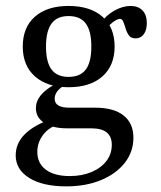

<svg xmlns="http://www.w3.org/2000/svg" viewBox="-20 -447 554 659"><path d="M207.3 192.7Q126.6 192.7 80.2 163.7Q33.9 134.7 33.9 86.3Q33.9 47.6 61.3 17.7Q88.7 -12.1 141.9 -33.1L168.5 -15.3Q141.1 -4 124.6 20.6Q108.1 45.2 108.1 74.2Q108.1 113.7 137.5 135.5Q166.9 157.3 219.4 157.3Q261.3 157.3 294 143.5Q326.6 129.8 345.2 105.6Q363.7 81.5 363.7 50Q363.7 21.8 346.4 7.7Q329 -6.5 293.5 -6.5H210.5Q161.3 -6.5 132.3 -25Q103.2 -43.5 103.2 -75.8Q103.2 -99.2 119.4 -119.4Q135.5 -139.5 167.7 -157.3L199.2 -153.2Q183.1 -142.7 175.4 -131.9Q167.7 -121 167.7 -108.1Q167.7 -92.7 180.2 -85.1Q192.7 -77.4 217.7 -77.4H306.5Q370.2 -77.4 404 -50.8Q437.9 -24.2 437.9 25.8Q437.9 74.2 408.1 112.1Q378.2 150 326.2 171.4Q274.2 192.7 207.3 192.7ZM215.3 -147.6Q141.9 -147.6 100 -184.7Q58.1 -221.8 58.1 -287.1Q58.1 -353.2 100 -389.9Q141.9 -426.6 215.3 -426.6Q289.5 -426.6 331.5 -389.9Q373.4 -353.2 373.4 -287.1Q373.4 -221.8 331.5 -184.7Q289.5 -147.6 215.3 -147.6ZM215.3 -183.1Q255.6 -183.1 274.6 -208.5Q293.5 -233.9 293.5 -287.1Q293.5 -340.3 274.6 -366.1Q255.6 -391.9 215.3 -391.9Q175.8 -391.9 156.9 -366.1Q137.9 -340.3 137.9 -287.1Q137.9 -233.9 156.9 -208.5Q175.8 -183.1 215.3 -183.1ZM446 -315.3Q429.8 -315.3 422.6 -325.4Q415.3 -335.5 411.3 -348.8Q407.3 -362.1 403.2 -372.2Q399.2 -382.3 391.1 -382.3Q386.3 -382.3 377.4 -377.4Q368.5 -372.6 358.9 -363.7Q349.2 -354.8 341.9 -342.7L325.8 -367.7Q342.7 -393.5 371.8 -410.1Q400.8 -426.6 428.2 -426.6Q454 -426.6 469 -411.3Q483.9 -396 483.9 -367.7Q483.9 -343.5 473.4 -329.4Q462.9 -315.3 446 -315.3Z"/></svg>

Font: Playfair 9pt
Style: Regular
Weight: 400
Designer: Claus Eggers Sørensen
Foundry: Claus Eggers Sørensen
Version: Version 2.203